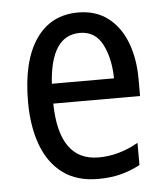

<svg xmlns="http://www.w3.org/2000/svg" viewBox="-45 -587 552 637"><g transform="rotate(-5 231.0 -268.0)"><path d="M238 -546Q297 -546 337.5 -515Q378 -484 398.5 -430Q419 -376 419 -308V-252H130Q133 -61 265 -61Q332 -61 397 -98V-24Q365 -7 331.5 1.5Q298 10 257 10Q186 10 139.5 -24.5Q93 -59 70 -121Q47 -183 47 -265Q47 -400 97 -473Q147 -546 238 -546ZM238 -478Q141 -478 131 -318H338Q337 -385 313 -431.5Q289 -478 238 -478Z"/></g></svg>

Font: Noto Sans Gurmukhi Condensed
Style: Regular
Weight: 400
Width: 3
Designer: Jelle Bosma - Monotype Design Team
Foundry: Monotype Imaging Inc.
Version: Version 2.004; ttfautohint (v1.8.4.7-5d5b)